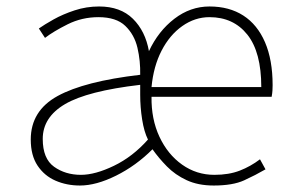

<svg xmlns="http://www.w3.org/2000/svg" viewBox="-20 -560 903 593"><path d="M227 13Q186 13 151.5 -2Q117 -17 96 -48.5Q75 -80 75 -129Q75 -218 158 -263.5Q241 -309 413 -329Q414 -372 404.5 -412.5Q395 -453 367 -480Q339 -507 284 -507Q233 -507 189 -485Q145 -463 119 -443L100 -472Q117 -484 145.5 -500Q174 -516 210.5 -528Q247 -540 286 -540Q352 -540 390.5 -502Q429 -464 440 -402Q469 -464 518.5 -502Q568 -540 627 -540Q688 -540 731.5 -512Q775 -484 798.5 -429.5Q822 -375 822 -297Q822 -289 821.5 -280.5Q821 -272 819 -261H448Q447 -192 472.5 -137.5Q498 -83 542.5 -51.5Q587 -20 642 -20Q687 -20 720.5 -33Q754 -46 783 -68L800 -37Q769 -19 734 -3Q699 13 640 13Q592 13 556.5 -3.5Q521 -20 495.5 -46Q470 -72 451 -99Q400 -48 338.5 -17.5Q277 13 227 13ZM230 -20Q274 -20 332 -48Q390 -76 437 -129Q425 -153 419 -191Q413 -229 413 -267V-298Q250 -279 181 -238.5Q112 -198 112 -131Q112 -70 147 -45Q182 -20 230 -20ZM448 -291H787Q787 -399 744 -453Q701 -507 627 -507Q582 -507 543 -479.5Q504 -452 479 -403.5Q454 -355 448 -291Z"/></svg>

Font: Noto Sans KR Thin Thin
Style: Regular
Weight: 250
Version: Version 2.004-H2;hotconv 1.0.118;makeotfexe 2.5.65603